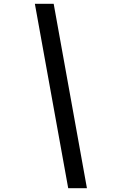

<svg xmlns="http://www.w3.org/2000/svg" viewBox="-20 -795 640 1005"><path d="M435 190H337L162.5 -775H261Z"/></svg>

Font: JuliaMono BoldItalic
Style: Regular
Weight: 700
Italic angle: -9°
Monospace: yes
Designer: cormullion
Foundry: corm
Version: Version 0.049; ttfautohint (v1.8.4)